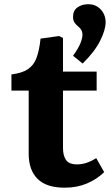

<svg xmlns="http://www.w3.org/2000/svg" viewBox="-20 -856 517 890"><path d="M280 14Q195 14 154 -27Q113 -68 113 -143V-436H33V-511Q82 -517 109 -535Q136 -553 149 -587Q162 -621 168 -677L254 -689L272 -680V-524H428V-436H272V-170Q272 -135 286 -114.5Q300 -94 337 -94Q360 -94 382 -101.5Q404 -109 426 -123L463 -58Q429 -25 383 -5.5Q337 14 280 14ZM363.1 -561.5 318.6 -597.3Q342.8 -631.2 352.5 -654.9Q362.2 -678.6 362.2 -695.1Q362.2 -706.7 357.8 -715.4Q353.5 -724.1 340.9 -734.8Q331.2 -742.5 324.9 -752.2Q318.6 -761.9 318.6 -778.3Q318.6 -807.4 339.4 -821.9Q360.2 -836.4 388.3 -836.4Q425.1 -836.4 447.4 -811.7Q469.6 -787 469.6 -753.2Q469.6 -717.3 444 -666.5Q418.3 -615.7 363.1 -561.5Z"/></svg>

Font: Literata 7pt
Style: Bold
Weight: 700
Designer: Latin by Veronika Burian and Jose Scaglione. Greek by Irene Vlachou. Cyrillic by Vera Evstafieva.
Foundry: TypeTogether
Version: Version 3.002